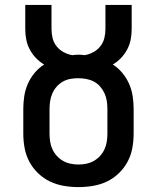

<svg xmlns="http://www.w3.org/2000/svg" viewBox="-20 -755 640 783"><path d="M300 8Q270 8 240.5 3Q211 -2 184.5 -14.5Q158 -27 136 -48Q114 -69 100 -95Q86 -121 80.5 -150.5Q75 -180 75 -210V-311Q75 -337 79 -363Q83 -389 93.5 -413Q104 -437 121 -457.5Q138 -478 160 -492Q141 -503 126 -519Q111 -535 101 -554Q91 -573 87 -594Q83 -615 83 -637V-735H190V-637Q190 -618 194.5 -599.5Q199 -581 211 -566Q223 -551 240 -542Q257 -533 275 -530Q281 -531 287.5 -531.5Q294 -532 300 -532Q306 -532 312.5 -531.5Q319 -531 325 -530Q343 -533 360 -542Q377 -551 389 -566Q401 -581 405.5 -599.5Q410 -618 410 -637V-735H517V-637Q517 -615 513 -594Q509 -573 499 -554Q489 -535 474 -519Q459 -503 440 -492Q462 -478 479 -457.5Q496 -437 506.5 -413Q517 -389 521 -363Q525 -337 525 -311V-210Q525 -180 519.5 -150.5Q514 -121 500 -95Q486 -69 464 -48Q442 -27 415.5 -14.5Q389 -2 359.5 3Q330 8 300 8ZM300 -84Q316 -84 332.5 -87.5Q349 -91 363 -99Q377 -107 388 -119Q399 -131 406 -146Q413 -161 415.5 -177.5Q418 -194 418 -210V-311Q418 -327 415.5 -343.5Q413 -360 406 -375Q399 -390 388 -402.5Q377 -415 362.5 -422.5Q348 -430 331.5 -433Q315 -436 298 -436Q282 -436 266 -433Q250 -430 236 -422Q222 -414 211 -401.5Q200 -389 193.5 -374Q187 -359 184.5 -343Q182 -327 182 -311V-210Q182 -194 184.5 -177.5Q187 -161 194 -146Q201 -131 212 -119Q223 -107 237 -99Q251 -91 267.5 -87.5Q284 -84 300 -84Z"/></svg>

Font: Iosevka Curly SmBdEx
Style: Regular
Weight: 600
Width: 7
Monospace: yes
Designer: Belleve Invis
Foundry: Belleve Invis
Version: Version 11.1.0; ttfautohint (v1.8.3)